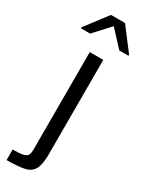

<svg xmlns="http://www.w3.org/2000/svg" viewBox="-259 -772 772 1009"><g transform="rotate(30 127.5 -267.5)"><path d="M-9 200V136Q35 136 55 131Q75 126 80.5 114Q86 102 86 81V-510H168V63Q168 126 151.5 155Q135 184 96 192Q57 200 -9 200ZM-17 -595V-601L85 -735H170L272 -601V-595H216L127 -691L39 -595Z"/></g></svg>

Font: Saira
Style: Regular
Weight: 400
Designer: Hector Gatti with collaboration of the Omnibus-Type team
Foundry: Omnibus-Type
Version: Version 1.100; ttfautohint (v1.8.3)